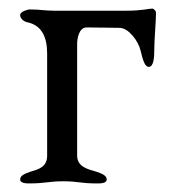

<svg xmlns="http://www.w3.org/2000/svg" viewBox="-20 -425 394 448"><path d="M160 -62V-323C160 -334 164 -361 182 -361C203 -361 245 -360 259 -360C280 -360 303 -329 308 -307C314 -281 319 -269 327 -269C339 -269 340 -292 340 -310C340 -331 344 -377 344 -395C344 -401 337 -405 336 -405C326 -405 313 -400 274 -400H107C84 -400 74 -403 49 -403C45 -403 27 -398 27 -390C27 -380 38 -374 44 -373C77 -366 90 -339 90 -300V-62C90 -35 70 -30 50 -24C39 -20 27 -16 27 -6C27 2 40 3 47 3C87 3 93 -2 128 -2C163 -2 167 3 206 3C214 3 229 3 229 -6C229 -16 217 -20 206 -24C186 -30 160 -35 160 -62Z"/></svg>

Font: EB Garamond SC 08
Style: Regular
Weight: 400
Version: Version 0.016